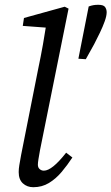

<svg xmlns="http://www.w3.org/2000/svg" viewBox="-20 -768 465 801"><path d="M390 -748Q412 -748 418.5 -738.5Q425 -729 425 -717Q425 -702 417 -679.5Q409 -657 397 -632Q385 -607 373 -584L338 -521L307 -523L350 -741Q361 -745 370 -746.5Q379 -748 390 -748ZM119 13Q93 13 75.5 -3Q58 -19 58 -50Q58 -63 60.5 -78.5Q63 -94 68 -121L139 -479Q150 -531 159 -581.5Q168 -632 176 -684L196 -651L75 -660L80 -693L250 -740L266 -732L147 -142Q143 -120 140.5 -104.5Q138 -89 138 -81Q138 -69 145.5 -62.5Q153 -56 163 -56Q180 -56 203 -74.5Q226 -93 256 -131L282 -111Q261 -79 237 -50.5Q213 -22 184 -4.5Q155 13 119 13Z"/></svg>

Font: Source Serif 4 18pt
Style: Italic
Weight: 400
Italic angle: -12°
Designer: Frank Grießhammer
Foundry: Adobe Systems Incorporated
Version: Version 4.004;hotconv 1.0.116;makeotfexe 2.5.65601